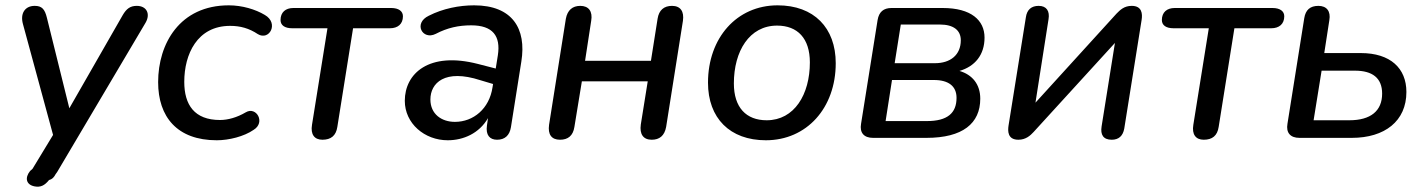

<svg xmlns="http://www.w3.org/2000/svg" viewBox="-20 -517 5344 720"><path d="M110 182C132 186 147 179 164 158C177 155 184 145 188 137L195 127L526 -432C545 -465 530 -495 493 -495C468 -495 454 -484 440 -460L240 -111L156 -450C148 -483 137 -495 110 -495C74 -495 55 -467 66 -427L179 -11L105 111C103 116 98 120 93 124C72 150 78 176 110 182Z M793 9C838 9 895 -5 931 -30C977 -58 941 -119 902 -96C868 -76 834 -67 805 -67C709 -67 671 -124 671 -210C671 -313 719 -420 843 -420C881 -420 914 -411 947 -389C990 -363 1027 -430 973 -461C938 -482 888 -497 838 -497C654 -497 573 -353 573 -209C573 -79 644 9 793 9Z M1189 7C1221 7 1240 -8 1245 -41L1304 -411H1442C1472 -411 1491 -427 1491 -456C1491 -475 1475 -487 1447 -487H1080C1051 -487 1032 -471 1032 -442C1032 -422 1048 -411 1076 -411H1208L1150 -49C1144 -13 1159 7 1189 7Z M1659 9C1718 9 1777 -17 1810 -74L1806 -46C1801 -11 1816 7 1844 7C1873 7 1891 -9 1896 -40L1935 -286C1955 -410 1901 -497 1758 -497C1702 -497 1641 -485 1588 -458C1529 -430 1564 -365 1614 -390C1658 -413 1700 -422 1747 -422C1828 -422 1858 -382 1847 -310L1839 -260L1773 -277C1588 -325 1498 -241 1498 -139C1498 -54 1572 9 1659 9ZM1594 -144C1594 -205 1647 -260 1782 -216L1829 -202L1827 -190C1815 -109 1755 -60 1686 -60C1636 -60 1594 -89 1594 -144Z M2080 7C2110 7 2129 -8 2134 -41L2162 -212H2409L2383 -50C2378 -14 2392 7 2424 7C2453 7 2472 -8 2478 -41L2541 -439C2546 -474 2532 -495 2500 -495C2470 -495 2451 -479 2446 -447L2421 -289H2174L2197 -439C2203 -474 2188 -495 2156 -495C2127 -495 2108 -479 2102 -447L2039 -49C2034 -13 2048 7 2080 7Z M2852 9C3005 9 3114 -112 3114 -280C3114 -413 3032 -497 2896 -497C2743 -497 2635 -375 2635 -207C2635 -74 2717 9 2852 9ZM2855 -66C2778 -66 2732 -114 2732 -204C2732 -325 2790 -421 2894 -421C2971 -421 3017 -373 3017 -283C3017 -163 2959 -66 2855 -66Z M3254 0H3454C3590 0 3656 -54 3656 -147C3656 -201 3626 -237 3578 -251C3636 -268 3672 -311 3672 -376C3672 -441 3622 -487 3515 -487H3323C3293 -487 3276 -472 3271 -442L3209 -53C3203 -19 3220 0 3254 0ZM3456 -63H3301L3325 -217H3482C3537 -217 3567 -194 3567 -150C3567 -93 3533 -63 3456 -63ZM3486 -280H3335L3358 -425H3505C3555 -425 3583 -404 3583 -366C3583 -311 3544 -280 3486 -280Z M3799 7C3827 7 3844 -9 3856 -22L4161 -356L4111 -43C4106 -12 4117 7 4149 7C4175 7 4191 -7 4196 -35L4261 -442C4265 -466 4262 -495 4224 -495C4195 -495 4180 -479 4167 -466L3863 -132L3912 -445C3917 -475 3905 -495 3875 -495C3848 -495 3831 -481 3827 -452L3762 -46C3759 -26 3758 7 3799 7Z M4494 7C4526 7 4545 -8 4550 -41L4609 -411H4747C4777 -411 4796 -427 4796 -456C4796 -475 4780 -487 4752 -487H4385C4356 -487 4337 -471 4337 -442C4337 -422 4353 -411 4381 -411H4513L4455 -49C4449 -13 4464 7 4494 7Z M4853 0H5049C5173 0 5254 -63 5254 -172C5254 -261 5194 -318 5083 -318H4946L4965 -441C4971 -475 4955 -495 4924 -495C4893 -495 4876 -480 4871 -449L4808 -53C4802 -19 4819 0 4853 0ZM5040 -66H4906L4936 -252H5061C5126 -252 5163 -225 5163 -166C5163 -101 5120 -66 5040 -66Z"/></svg>

Font: SN Pro Medium
Style: Italic
Weight: 400
Italic angle: -9°
Designer: Tobias Whetton
Foundry: Supernotes
Version: Version 1.001;Glyphs 3.2 (3249)